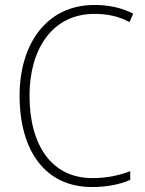

<svg xmlns="http://www.w3.org/2000/svg" viewBox="-20 -744 586 774"><path d="M361 -688C408 -688 456 -680 502 -655L517 -689C470 -713 418 -724 361 -724C164 -724 59 -562 59 -359C59 -135 163 10 351 10C415 10 467 -2 505 -19V-54C466 -39 416 -26 353 -26C188 -26 99 -158 99 -359C99 -542 188 -688 361 -688Z"/></svg>

Font: Noto Sans Malayalam SemiCondensed ExtraLight
Style: Regular
Weight: 200
Width: 4
Designer: Jelle Bosma - Monotype Design Team
Foundry: Monotype Imaging Inc.
Version: Version 2.104